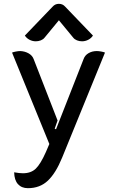

<svg xmlns="http://www.w3.org/2000/svg" viewBox="-20 -776 612 1004"><path d="M54 125Q81 130 100 130Q142 130 167 106Q192 82 220 19L238 -23L43 -501Q50 -504 63 -506.5Q76 -509 86 -509Q110 -508 129.5 -497Q149 -486 156 -467L281 -146L266 -103L273 -100L417 -467Q424 -487 443 -498Q462 -509 486 -509Q496 -509 509.5 -506.5Q523 -504 529 -501L305 48Q272 129 230.5 168.5Q189 208 126 208Q93 208 74 187Q55 166 54 125ZM167 -560Q150 -560 134.5 -568Q119 -576 110 -590L255 -741Q268 -756 288 -756Q308 -756 321 -741L466 -590Q457 -576 441.5 -568Q426 -560 409 -560Q395 -560 382.5 -565Q370 -570 363 -579L288 -670L213 -579Q206 -570 193.5 -565Q181 -560 167 -560Z"/></svg>

Font: K2D Medium
Style: Regular
Weight: 500
Designer: Katatrad Aksorn Co.,Ltd.
Foundry: Cadson Demak Co.,Ltd.
Version: Version 1.000; ttfautohint (v1.6)